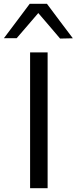

<svg xmlns="http://www.w3.org/2000/svg" viewBox="-64 -988 402 1008"><path d="M94 0V-713H186V0ZM251.5 -785.5Q223 -819.5 194.5 -852.5Q166 -885.5 137 -919.5Q108.5 -886 80.2 -853.2Q52 -820.5 23.5 -787.5H-43.5Q-10 -832 24 -877.2Q58 -922.5 92 -968H182.5Q216.5 -922.5 250.5 -877Q284.5 -831.5 318.5 -787Z"/></svg>

Font: Commissioner
Style: Regular
Weight: 400
Designer: Kostas Bartsokas
Foundry: Kostas Bartsokas
Version: Version 1.000; ttfautohint (v1.8.3)